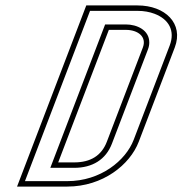

<svg xmlns="http://www.w3.org/2000/svg" viewBox="-20 -687 715 707"><path d="M486.5 -667H297.7L42.8 0H227.8C358.8 0 458.6 -80.5 490.9 -165L623.5 -512C657.4 -600.7 587.8 -667 486.5 -667ZM373.4 -165C354 -114.3 313.9 -89 253.1 -89H194.3L380.8 -577H443.3C488.5 -577 521 -551.4 506 -512ZM486.5 -647C509.9 -647 531 -643.1 548.9 -636.3C601.1 -616.5 625.9 -574.4 604.8 -519.1L472.2 -172.1C443 -95.9 350.6 -20 227.8 -20H71.9L311.5 -647ZM392.1 -157.9 524.7 -504.9C528 -513.4 529.7 -522.1 529.7 -530.6C529.8 -576.1 484.8 -597 443.3 -597H367.1L165.3 -69H253.1C320.2 -69 369.6 -99.2 392.1 -157.9Z"/></svg>

Font: Din Kursivschrift
Style: BreitGhost
Weight: 400
Version: Version 1.089